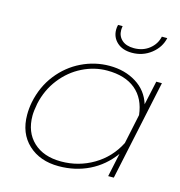

<svg xmlns="http://www.w3.org/2000/svg" viewBox="-105 -781 833 889"><g transform="rotate(15 311.5 -336.5)"><path d="M349 -665Q349 -676 352 -688H374Q372 -676 372 -669Q372 -640 392.5 -621.5Q413 -603 450 -603Q493 -603 523.5 -627Q554 -651 562 -688H588Q578 -642 538.5 -611Q499 -580 447 -580Q402 -580 375.5 -604Q349 -628 349 -665ZM53 -178Q53 -208 59 -239Q75 -317 120.5 -375Q166 -433 230 -464Q294 -495 364 -495Q437 -495 492 -461Q547 -427 566 -365L591 -480H618L516 0H489L513 -113Q467 -50 400.5 -17.5Q334 15 255 15Q165 15 109 -37Q53 -89 53 -178ZM524 -168 554 -310Q545 -388 495 -429.5Q445 -471 359 -471Q298 -471 240.5 -442.5Q183 -414 141.5 -361Q100 -308 85 -239Q78 -202 78 -180Q78 -101 127 -55Q176 -9 260 -9Q344 -9 415 -51Q486 -93 524 -168Z"/></g></svg>

Font: Prompt Thin
Style: Italic
Weight: 250
Italic angle: -12°
Designer: Katatrad Team
Foundry: CadsonDemak
Version: Version 1.001